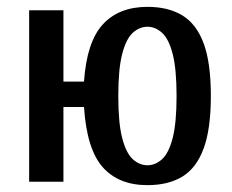

<svg xmlns="http://www.w3.org/2000/svg" viewBox="-20 -530 678 560"><path d="M410 10Q326 10 279.5 -42.5Q233 -95 225 -218H165V0H65V-500H165V-292H225Q233 -408 280 -459Q327 -510 410 -510Q471 -510 512 -485Q553 -460 574 -403.5Q595 -347 595 -250Q595 -154 574 -97Q553 -40 512 -15Q471 10 410 10ZM410 -48Q433 -48 452.5 -65.5Q472 -83 483.5 -127Q495 -171 495 -250Q495 -329 483.5 -373Q472 -417 452.5 -434.5Q433 -452 410 -452Q387 -452 367.5 -434.5Q348 -417 336.5 -373Q325 -329 325 -250Q325 -171 336.5 -127Q348 -83 367.5 -65.5Q387 -48 410 -48Z"/></svg>

Font: Cuprum Medium
Style: Regular
Weight: 500
Designer: Jovanny Lemonad
Foundry: Jovanny Lemonad
Version: Version 3.000